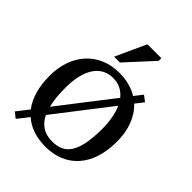

<svg xmlns="http://www.w3.org/2000/svg" viewBox="-197 -783 908 908"><g transform="rotate(45 257.0 -329.0)"><path d="M258 10C388 10 480 -78 480 -246C480 -325 455 -390 410 -431L442 -472L413 -494L381 -453C347 -474 306 -485 258 -485C123 -485 34 -387 34 -242C34 -171 50 -110 84 -66L37 -6L65 16L109 -40C145 -8 194 10 258 10ZM262 -30C208 -30 174 -55 153 -98L364 -371C380 -335 388 -289 388 -241C388 -78 343 -30 262 -30ZM139 -139C130 -172 127 -211 127 -255C127 -383 178 -447 254 -447C293 -447 322 -431 344 -404ZM225 -521 349 -656V-674H256L186 -521Z"/></g></svg>

Font: STIX Two Text
Style: Regular
Weight: 400
Designer: Ross Mills, John Hudson & Paul Hanslow, Tiro Typeworks Ltd; with prior portions MicroPress Inc., and Coen Hoffman.
Foundry: Tiro Typeworks Ltd
Version: Version 2.13 b171